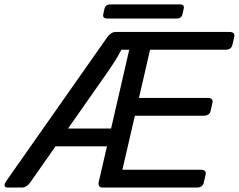

<svg xmlns="http://www.w3.org/2000/svg" viewBox="-59 -844 1075 864"><path d="M423.3 -760.7Q401.4 -760.7 405.8 -780.3L411.1 -804.7Q416 -824.2 438 -824.2H750.5Q772.5 -824.2 767.6 -804.7L762.2 -780.3Q757.8 -760.7 735.8 -760.7ZM-22.5 0Q-51.3 0 -28.8 -32.2L422.4 -674.8Q440.4 -700.2 460.9 -700.2H973.1Q1000 -700.2 995.1 -678.2L986.8 -642.1Q981.9 -620.1 954.6 -620.1H616.2L566.4 -403.3H875.5Q901.9 -403.3 897 -381.3L888.7 -345.2Q883.8 -323.2 856.9 -323.2H547.9L491.7 -80.1H844.7Q871.1 -80.1 866.2 -58.1L857.9 -22Q853 0 826.2 0H403.8Q379.4 0 385.7 -26.9L422.4 -185.5H190.9L77.6 -23.9Q61 0 39.6 0ZM247.1 -265.6H440.9L522.5 -620.1H487.3Q472.7 -591.3 454.8 -564Q437 -536.6 421.4 -514.2Z"/></svg>

Font: Istok Web
Style: Italic
Weight: 400
Italic angle: -13°
Designer: Andrey V. Panov
Foundry: Andrey V. Panov
Version: Version 1.0.2g